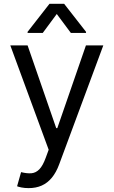

<svg xmlns="http://www.w3.org/2000/svg" viewBox="-20 -784 597 1009"><path d="M130.9 204.6Q109.4 204.6 92.8 201.2Q76.2 197.8 69.8 194.8L90.8 120.6Q121.6 128.4 145 126.5Q168.5 124.5 186.8 105.7Q205.1 86.9 220.2 45.4L235.8 2.9L34.2 -545.4H125L275.4 -110.8H281.2L431.6 -545.4H522.9L291 79.6Q275.4 122.1 252.4 149.9Q229.5 177.7 199.2 191.2Q168.9 204.6 130.9 204.6ZM352.5 -610.8 278.3 -710.4 204.6 -610.8H125V-616.7L240.2 -764.2H316.9L432.1 -616.7V-610.8Z"/></svg>

Font: Sahel VF Regular
Style: Regular
Weight: 400
Foundry: Saber Rastikerdar (saber.rastikerdar@gmail.com)
Version: Version 3.4.0